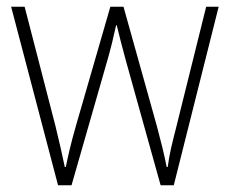

<svg xmlns="http://www.w3.org/2000/svg" viewBox="-20 -642 681 569"><path d="M352 -466 456 -93H495L628 -622H591L502 -264C489 -213 482 -185 477 -147H474C467 -183 457 -223 445 -268L346 -622H307L205 -269C190 -217 181 -177 175 -147H172C165 -182 157 -216 144 -270L53 -622H13L152 -93H192L299 -466C309 -501 317 -534 324 -567H326C334 -534 342 -503 352 -466Z"/></svg>

Font: Noto Sans Kannada UI SemiCondensed ExtraLight
Style: Regular
Weight: 200
Width: 4
Designer: Jelle Bosma - Monotype Design Team
Foundry: Monotype Imaging Inc.
Version: Version 2.005